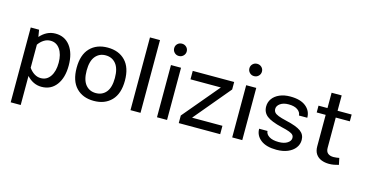

<svg xmlns="http://www.w3.org/2000/svg" viewBox="-93 -1170 3466 1825"><g transform="rotate(15 1640.0 -257.0)"><path d="M79.6 -513.7H161.6L172.9 -445.3Q204.1 -481 241.7 -499.8Q279.3 -518.6 323.7 -518.6Q415.5 -518.6 468.8 -448Q522 -377.4 522 -257.3Q522 -137.2 468.8 -66.2Q415.5 4.9 323.2 4.9Q281.2 4.9 244.9 -12.5Q208.5 -29.8 178.2 -63V222.7H79.6ZM294.9 -440.9Q260.7 -440.9 230.7 -422.1Q200.7 -403.3 178.2 -371.1V-143.6Q201.2 -110.8 231.2 -92Q261.2 -73.2 295.4 -73.2Q354.5 -73.2 388.7 -123.8Q422.9 -174.3 422.9 -257.8Q422.9 -340.8 388.4 -390.9Q354 -440.9 294.9 -440.9Z M837.4 -518.6Q946.8 -518.6 1011 -451.9Q1075.2 -385.3 1075.2 -256.8Q1075.2 -128.4 1010.7 -61.5Q946.3 5.4 837.4 5.4Q728.5 5.4 664.3 -61.5Q600.1 -128.4 600.1 -256.8Q600.1 -385.3 664.3 -451.9Q728.5 -518.6 837.4 -518.6ZM837.4 -442.4Q774.9 -442.4 736.8 -396.2Q698.7 -350.1 698.7 -256.8Q698.7 -163.1 736.6 -117.2Q774.4 -71.3 837.4 -71.3Q900.9 -71.3 938.7 -117.2Q976.6 -163.1 976.6 -256.8Q976.6 -350.1 938.5 -396.2Q900.4 -442.4 837.4 -442.4Z M1297.4 0H1198.7V-715.8H1297.4Z M1447.3 -677.2Q1447.3 -702.6 1465.1 -720Q1482.9 -737.3 1508.8 -737.3Q1534.7 -737.3 1552.7 -720Q1570.8 -702.6 1570.8 -677.2Q1570.8 -651.9 1552.7 -634Q1534.7 -616.2 1508.8 -616.2Q1482.9 -616.2 1465.1 -634Q1447.3 -651.9 1447.3 -677.2ZM1459.5 -513.7H1558.6V0H1459.5Z M1673.8 -430.7V-513.7H2081.5V-439.9L1782.7 -82.5H2081.5V0H1673.8V-74.7L1972.7 -430.7Z M2187.5 -677.2Q2187.5 -702.6 2205.3 -720Q2223.1 -737.3 2249 -737.3Q2274.9 -737.3 2293 -720Q2311 -702.6 2311 -677.2Q2311 -651.9 2293 -634Q2274.9 -616.2 2249 -616.2Q2223.1 -616.2 2205.3 -634Q2187.5 -651.9 2187.5 -677.2ZM2199.7 -513.7H2298.8V0H2199.7Z M2634.3 -518.6Q2734.4 -518.6 2787.6 -475.8Q2840.8 -433.1 2840.8 -365.2H2758.8Q2757.3 -397.9 2726.1 -420.2Q2694.8 -442.4 2637.7 -442.4Q2585.9 -442.4 2555.2 -420.4Q2524.4 -398.4 2524.4 -368.2Q2524.4 -348.6 2535.4 -334.7Q2546.4 -320.8 2574.5 -309.6Q2602.5 -298.3 2653.3 -286.6Q2758.3 -263.2 2801.3 -231.7Q2844.2 -200.2 2844.2 -146.5Q2844.2 -103.5 2818.4 -69.1Q2792.5 -34.7 2745.6 -14.9Q2698.7 4.9 2635.3 4.9Q2534.2 4.9 2480 -37.4Q2425.8 -79.6 2425.8 -146H2507.8Q2509.3 -114.7 2542.7 -93.3Q2576.2 -71.8 2637.2 -71.8Q2690.9 -71.8 2722.7 -92.8Q2754.4 -113.8 2754.4 -143.1Q2754.4 -160.2 2743.9 -172.1Q2733.4 -184.1 2706.5 -194.3Q2679.7 -204.6 2629.9 -215.8Q2522.5 -241.2 2478.8 -275.6Q2435.1 -310.1 2435.1 -368.2Q2435.1 -411.1 2459.5 -445.1Q2483.9 -479 2528.8 -498.8Q2573.7 -518.6 2634.3 -518.6Z M3233.4 -75.2 3247.1 -10.3Q3225.6 -3.9 3201.4 0.5Q3177.2 4.9 3152.8 4.9Q3111.3 4.9 3077.1 -8.5Q3043 -22 3022.7 -51.3Q3002.4 -80.6 3002.4 -127.4V-437H2914.1V-503.9H3002.4V-654.8H3101.6V-503.9H3240.2V-437H3101.6V-138.2Q3101.6 -102.5 3121.8 -85.7Q3142.1 -68.8 3177.7 -68.8Q3191.9 -68.8 3207.3 -71Q3222.7 -73.2 3233.4 -75.2Z"/></g></svg>

Font: Estedad-FD Medium
Style: Regular
Weight: 500
Designer: Amin Abedi
Version: Version 7.3